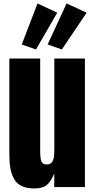

<svg xmlns="http://www.w3.org/2000/svg" viewBox="-20 -1066 539 1094"><path d="M176.3 7.8Q133.3 7.8 104.5 -5.6Q75.7 -19 60.5 -46.1Q45.4 -73.2 39.3 -106.4Q33.2 -139.6 33.2 -187V-732.4H209V-207.5Q209 -161.6 216.3 -145.3Q223.6 -128.9 248 -128.9Q265.6 -128.9 275.1 -140.9Q284.7 -152.8 287.1 -169.9Q289.6 -187 289.6 -216.3V-732.4H463.9V0H289.1V-78.1Q271 -32.2 247.1 -12.2Q223.1 7.8 176.3 7.8ZM473.6 -993.7 332.5 -784.2 251.5 -812.5 359.4 -1046.4ZM306.2 -993.7 185.1 -784.2 104 -812.5 193.8 -1046.4Z"/></svg>

Font: Anton
Style: Regular
Weight: 400
Designer: Vernon Adams, Tural Alisoy
Foundry: Vernon Adams
Version: Version 2.300